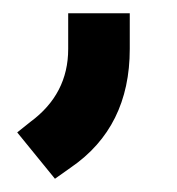

<svg xmlns="http://www.w3.org/2000/svg" viewBox="-20 -120 268 290"><path d="M6 80 26 64Q83 22 83 -46V-100H176V-46Q176 72 87 133L63 150Z"/></svg>

Font: Bai Jamjuree Medium
Style: Regular
Weight: 500
Version: Version 1.000; ttfautohint (v1.6)